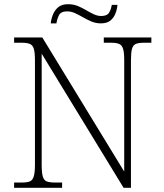

<svg xmlns="http://www.w3.org/2000/svg" viewBox="-20 -892 778 912"><path d="M47 0V-25H84Q109 -25 122 -30.5Q135 -36 140.5 -54.5Q146 -73 146 -109V-606Q146 -643 140.5 -660.5Q135 -678 121.5 -683.5Q108 -689 84 -689H47V-714H181L570 -77V-606Q570 -643 564.5 -660.5Q559 -678 545.5 -683.5Q532 -689 508 -689H473V-714H699V-689H664Q639 -689 625.5 -683.5Q612 -678 607 -660Q602 -642 602 -605V0H567L178 -637V-109Q178 -73 183 -54.5Q188 -36 201.5 -30.5Q215 -25 240 -25H275V0ZM459 -781Q435 -781 414 -790Q393 -799 374 -810Q355 -821 336.5 -829.5Q318 -838 299 -838Q269 -838 260 -819.5Q251 -801 248 -781H221Q223 -802 231.5 -823Q240 -844 257 -858Q274 -872 303 -872Q329 -872 349.5 -863.5Q370 -855 388.5 -844Q407 -833 425 -824.5Q443 -816 461 -816Q489 -816 498.5 -832.5Q508 -849 511 -869H538Q536 -847 528 -827Q520 -807 504 -794Q488 -781 459 -781Z"/></svg>

Font: Noto Serif Hebrew ExtraLight
Style: Regular
Weight: 250
Version: Version 2.003